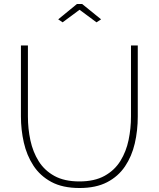

<svg xmlns="http://www.w3.org/2000/svg" viewBox="-20 -938 796 963"><path d="M379 5Q294 5 237.5 -25.5Q181 -56 147.5 -107.5Q114 -159 99.5 -223Q85 -287 85 -354V-710H120V-354Q120 -292 132.5 -234Q145 -176 174 -129.5Q203 -83 253 -55.5Q303 -28 378 -28Q454 -28 504.5 -56Q555 -84 584 -131Q613 -178 625 -236Q637 -294 637 -354V-710H671V-354Q671 -283 656 -218.5Q641 -154 607 -103.5Q573 -53 517 -24Q461 5 379 5ZM272 -841 366 -918H392L487 -841L464 -826L379 -889L294 -826Z"/></svg>

Font: Raleway ExtraLight
Style: Regular
Weight: 200
Designer: Matt McInerney, Pablo Impallari, Rodrigo Fuenzalida
Foundry: Matt McInerney, Pablo Impallari, Rodrigo Fuenzalida
Version: Version 4.026